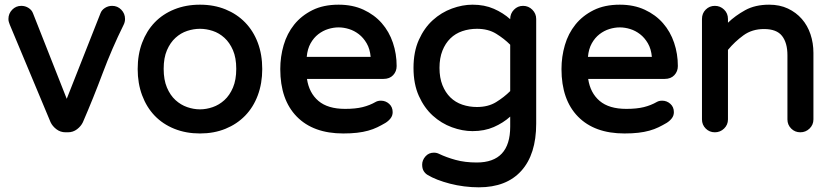

<svg xmlns="http://www.w3.org/2000/svg" viewBox="-20 -550 3558 820"><path d="M16 -469Q16 -492 32 -508.5Q48 -525 71 -525Q88 -525 102 -516Q116 -507 121 -493L265 -128L409 -493Q414 -507 428 -516Q442 -525 459 -525Q482 -525 498 -508.5Q514 -492 514 -469Q514 -456 508 -444Q458 -343 418.5 -237.5Q379 -132 334 -28Q326 -11 309 2Q292 15 270 15H260Q238 15 221 2Q204 -11 196 -28L22 -444Q20 -450 18 -455.5Q16 -461 16 -469Z M834 -530Q894 -530 943 -510Q992 -490 1027 -454Q1062 -418 1081 -367.5Q1100 -317 1100 -255Q1100 -194 1081 -143Q1062 -92 1027 -56Q992 -20 943 0Q894 20 834 20Q774 20 724.5 0Q675 -20 640.5 -56Q606 -92 587 -143Q568 -194 568 -255Q568 -317 587 -367.5Q606 -418 640.5 -454Q675 -490 724.5 -510Q774 -530 834 -530ZM679 -256Q679 -209 693 -176Q707 -143 729.5 -122.5Q752 -102 779.5 -92.5Q807 -83 834 -83Q861 -83 888.5 -92.5Q916 -102 938.5 -122.5Q961 -143 975 -176Q989 -209 989 -256Q989 -303 975 -335.5Q961 -368 938.5 -388.5Q916 -409 888.5 -418Q861 -427 834 -427Q807 -427 779.5 -418Q752 -409 729.5 -388.5Q707 -368 693 -335.5Q679 -303 679 -256Z M1177 -255Q1177 -308 1191.5 -357.5Q1206 -407 1236.5 -445Q1267 -483 1314 -506.5Q1361 -530 1426 -530Q1486 -530 1532.5 -508.5Q1579 -487 1610.5 -451Q1642 -415 1658 -367.5Q1674 -320 1674 -268Q1674 -245 1659 -229Q1644 -213 1618 -213H1291Q1300 -153 1340 -119Q1380 -85 1454 -85Q1498 -85 1528.5 -92.5Q1559 -100 1585 -115Q1594 -120 1607 -120Q1627 -120 1642 -106.5Q1657 -93 1657 -71Q1657 -56 1648 -44.5Q1639 -33 1626 -25Q1609 -15 1591.5 -6.5Q1574 2 1552.5 8Q1531 14 1505 17Q1479 20 1446 20Q1318 20 1247.5 -52Q1177 -124 1177 -255ZM1290 -307H1563Q1560 -341 1546 -365Q1532 -389 1512.5 -404Q1493 -419 1470.5 -426Q1448 -433 1426 -433Q1404 -433 1381.5 -426Q1359 -419 1339.5 -404Q1320 -389 1306.5 -365Q1293 -341 1290 -307Z M1746 -260Q1746 -329 1769 -380Q1792 -431 1828.5 -464Q1865 -497 1910 -513.5Q1955 -530 1998 -530Q2049 -530 2089 -512.5Q2129 -495 2159 -468V-469Q2159 -492 2175 -508.5Q2191 -525 2214 -525Q2237 -525 2253.5 -508.5Q2270 -492 2270 -469V-22Q2270 109 2206.5 179.5Q2143 250 2025 250Q1994 250 1962.5 246Q1931 242 1902 234.5Q1873 227 1848.5 217.5Q1824 208 1806 197Q1796 191 1789.5 180.5Q1783 170 1783 153Q1783 134 1797 118Q1811 102 1833 102Q1845 102 1855 107Q1886 122 1926 133Q1966 144 2016 144Q2159 144 2159 -9V-52Q2129 -25 2089 -7.5Q2049 10 1998 10Q1955 10 1910 -6.5Q1865 -23 1828.5 -56Q1792 -89 1769 -140Q1746 -191 1746 -260ZM1857 -260Q1857 -218 1869.5 -186.5Q1882 -155 1903.5 -134Q1925 -113 1954.5 -103Q1984 -93 2017 -93Q2065 -93 2099 -114Q2133 -135 2159 -161V-359Q2133 -385 2099 -406Q2065 -427 2017 -427Q1984 -427 1954.5 -417Q1925 -407 1903.5 -386Q1882 -365 1869.5 -333.5Q1857 -302 1857 -260Z M2378 -255Q2378 -308 2392.5 -357.5Q2407 -407 2437.5 -445Q2468 -483 2515 -506.5Q2562 -530 2627 -530Q2687 -530 2733.5 -508.5Q2780 -487 2811.5 -451Q2843 -415 2859 -367.5Q2875 -320 2875 -268Q2875 -245 2860 -229Q2845 -213 2819 -213H2492Q2501 -153 2541 -119Q2581 -85 2655 -85Q2699 -85 2729.5 -92.5Q2760 -100 2786 -115Q2795 -120 2808 -120Q2828 -120 2843 -106.5Q2858 -93 2858 -71Q2858 -56 2849 -44.5Q2840 -33 2827 -25Q2810 -15 2792.5 -6.5Q2775 2 2753.5 8Q2732 14 2706 17Q2680 20 2647 20Q2519 20 2448.5 -52Q2378 -124 2378 -255ZM2491 -307H2764Q2761 -341 2747 -365Q2733 -389 2713.5 -404Q2694 -419 2671.5 -426Q2649 -433 2627 -433Q2605 -433 2582.5 -426Q2560 -419 2540.5 -404Q2521 -389 2507.5 -365Q2494 -341 2491 -307Z M2978 -40V-469Q2978 -493 2994 -509Q3010 -525 3033 -525Q3056 -525 3072.5 -509Q3089 -493 3089 -469V-453Q3120 -483 3162.5 -506.5Q3205 -530 3265 -530Q3310 -530 3345 -513.5Q3380 -497 3404.5 -469Q3429 -441 3441.5 -403.5Q3454 -366 3454 -324V-40Q3454 -17 3437.5 -1Q3421 15 3398 15Q3375 15 3359 -1Q3343 -17 3343 -40V-314Q3343 -367 3320 -396.5Q3297 -426 3243 -426Q3192 -426 3155 -399Q3118 -372 3089 -337V-40Q3089 -17 3072.5 -1Q3056 15 3033 15Q3010 15 2994 -1Q2978 -17 2978 -40Z"/></svg>

Font: Varela Round Precious
Style: Medium
Weight: 500
Designer: Joe Prince
Foundry: Joe Prince
Version: Version 1.000